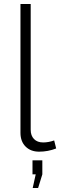

<svg xmlns="http://www.w3.org/2000/svg" viewBox="-20 -750 300 957"><path d="M170 187H143L158 119H142V49H191V119ZM82 -88V-730H133V-103Q133 -74 149.5 -57Q166 -40 195 -40Q222 -40 250 -50L260 -10Q219 6 175 6Q133 6 107.5 -19.5Q82 -45 82 -88Z"/></svg>

Font: Raleway
Style: Light
Weight: 300
Designer: Matt McInerney, Pablo Impallari, Rodrigo Fuenzalida
Foundry: Matt McInerney, Pablo Impallari, Rodrigo Fuenzalida
Version: Version 3.000